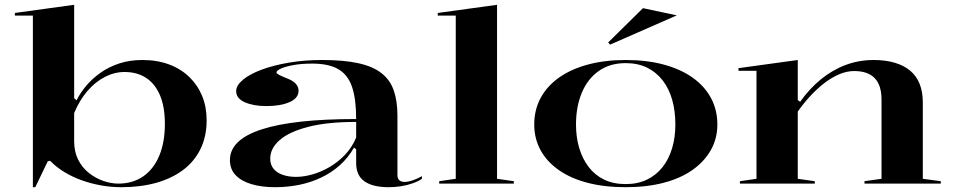

<svg xmlns="http://www.w3.org/2000/svg" viewBox="-20 -765 3970 800"><path d="M117 15V-700H42V-711L289 -745V-356L299 -347Q315 -379 340 -408.5Q365 -438 399 -462Q433 -486 476.5 -500.5Q520 -515 573 -515Q635 -515 684.5 -496.5Q734 -478 769 -444Q804 -410 822.5 -364.5Q841 -319 841 -264Q841 -197 815.5 -144.5Q790 -92 742.5 -56.5Q695 -21 630 -3Q565 15 486 15Q443 15 401 7.5Q359 0 320 -14Q281 -28 247.5 -48.5Q214 -69 189 -95L179 -93L127 15ZM473 0Q533 0 576.5 -30Q620 -60 643.5 -116Q667 -172 667 -249Q667 -319 647 -367Q627 -415 589.5 -440Q552 -465 499 -465Q457 -465 417 -444.5Q377 -424 344 -385.5Q311 -347 289 -294V-176Q289 -133 305.5 -100Q322 -67 349.5 -45Q377 -23 409.5 -11.5Q442 0 473 0Z M1322 -515Q1411 -515 1471.5 -502Q1532 -489 1568.5 -461Q1605 -433 1620.5 -388.5Q1636 -344 1636 -283V-35Q1636 -21 1644 -14Q1652 -7 1665 -7Q1680 -7 1699.5 -13.5Q1719 -20 1738 -31V-20Q1722 -9 1699 -1Q1676 7 1650.5 11Q1625 15 1600 15Q1533 15 1498.5 -9.5Q1464 -34 1464 -85Q1464 -105 1464 -114.5Q1464 -124 1464 -130Q1464 -136 1464 -143L1455 -150Q1431 -108 1396.5 -77Q1362 -46 1319 -25.5Q1276 -5 1227.5 5Q1179 15 1126 15Q1071 15 1028.5 2.5Q986 -10 962 -35Q938 -60 938 -98Q938 -183 1070.5 -226Q1203 -269 1464 -269Q1464 -352 1447 -402.5Q1430 -453 1390 -476.5Q1350 -500 1281 -500Q1237 -500 1203.5 -494Q1170 -488 1151 -479.5Q1132 -471 1132 -463Q1132 -459 1142 -453.5Q1152 -448 1177 -438Q1224 -420 1224 -387Q1224 -356 1186.5 -339.5Q1149 -323 1090 -323Q1036 -323 1000 -339Q964 -355 964 -385Q964 -409 992 -432.5Q1020 -456 1069.5 -474.5Q1119 -493 1183.5 -504Q1248 -515 1322 -515ZM1464 -257Q1344 -257 1264.5 -236.5Q1185 -216 1145.5 -181.5Q1106 -147 1106 -104Q1106 -78 1120.5 -61Q1135 -44 1159.5 -36Q1184 -28 1213 -28Q1246 -28 1282.5 -38.5Q1319 -49 1354 -69.5Q1389 -90 1418 -120.5Q1447 -151 1464 -192Z M2051 -20 2121 -10V0H1810V-10L1879 -20V-700H1804V-711L2051 -745Z M2587 -515Q2675 -515 2745.5 -496Q2816 -477 2866 -441.5Q2916 -406 2942.5 -356.5Q2969 -307 2969 -246Q2969 -188 2942 -140Q2915 -92 2865.5 -57Q2816 -22 2745.5 -3.5Q2675 15 2587 15Q2498 15 2427.5 -3.5Q2357 -22 2307.5 -57Q2258 -92 2232 -140Q2206 -188 2206 -246Q2206 -307 2232.5 -356.5Q2259 -406 2309 -441.5Q2359 -477 2429.5 -496Q2500 -515 2587 -515ZM2587 -502Q2521 -502 2474.5 -469Q2428 -436 2404 -378Q2380 -320 2380 -246Q2380 -193 2393.5 -148Q2407 -103 2433 -69Q2459 -35 2497.5 -16.5Q2536 2 2587 2Q2637 2 2675.5 -16.5Q2714 -35 2740.5 -68.5Q2767 -102 2780.5 -147.5Q2794 -193 2794 -246Q2794 -302 2781 -348.5Q2768 -395 2741.5 -429.5Q2715 -464 2676.5 -483Q2638 -502 2587 -502ZM2522 -579 2514 -588 2659 -731 2800 -701Z M3900 -10V0H3582V-10L3653 -20V-350Q3653 -410 3624.5 -439.5Q3596 -469 3539 -469Q3508 -469 3475.5 -455Q3443 -441 3412.5 -417Q3382 -393 3354.5 -363Q3327 -333 3304 -300V-20L3375 -10V0H3063V-10L3132 -20V-470H3057V-481L3304 -515V-348L3314 -341Q3353 -396 3401 -435Q3449 -474 3504 -494.5Q3559 -515 3620 -515Q3670 -515 3708.5 -503.5Q3747 -492 3773 -470Q3799 -448 3812 -415Q3825 -382 3825 -339V-20Z"/></svg>

Font: Kalnia SemiExpanded
Style: Regular
Weight: 400
Width: 6
Designer: Frida Medrano
Foundry: Frida Medrano
Version: Version 1.105